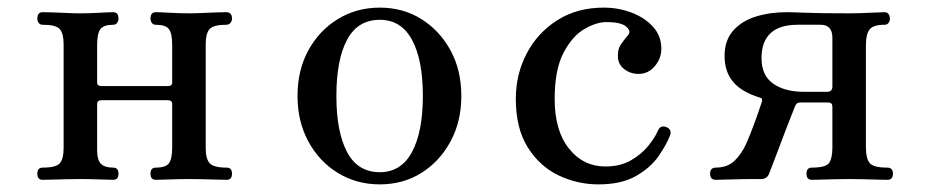

<svg xmlns="http://www.w3.org/2000/svg" viewBox="-20 -472 2449 504"><path d="M92 0Q78 0 78 -16Q78 -32 92 -32Q127 -32 137 -43.5Q147 -55 147 -83V-356Q147 -384 137 -395.5Q127 -407 92 -407Q85 -407 81.5 -412Q78 -417 78 -423Q78 -440 92 -440Q99 -440 116.5 -439.5Q134 -439 154 -438Q174 -437 190 -437Q215 -437 241 -438.5Q267 -440 277 -440Q291 -440 291 -423Q291 -417 287.5 -412Q284 -407 277 -407Q252 -407 243.5 -395.5Q235 -384 235 -354V-255Q235 -246 247 -246H420Q432 -246 432 -255V-354Q432 -384 423.5 -395.5Q415 -407 389 -407Q382 -407 378.5 -412Q375 -417 375 -423Q375 -440 389 -440Q400 -440 426 -438.5Q452 -437 477 -437Q493 -437 513 -438Q533 -439 550.5 -439.5Q568 -440 574 -440Q589 -440 589 -423Q589 -417 585 -412Q581 -407 574 -407Q540 -407 530 -395.5Q520 -384 520 -356V-83Q520 -55 530.5 -43.5Q541 -32 575 -32Q589 -32 589 -16Q589 0 575 0Q569 0 551.5 -0.5Q534 -1 513.5 -1.5Q493 -2 477 -2Q452 -2 426 -1Q400 0 389 0Q375 0 375 -16Q375 -32 389 -32Q415 -32 423.5 -43.5Q432 -55 432 -85V-199Q432 -209 420 -209H247Q235 -209 235 -199V-77Q235 -52 245 -42Q255 -32 277 -32Q291 -32 291 -16Q291 0 277 0Q267 0 241 -1Q215 -2 190 -2Q174 -2 154 -1.5Q134 -1 116.5 -0.5Q99 0 92 0Z M977 12Q916 12 867 -18Q818 -48 789.5 -100.5Q761 -153 761 -220Q761 -288 789.5 -340Q818 -392 867 -422Q916 -452 977 -452Q1038 -452 1086 -422Q1134 -392 1162.5 -340Q1191 -288 1191 -220Q1191 -153 1162.5 -100.5Q1134 -48 1086 -18Q1038 12 977 12ZM977 -20Q1033 -20 1061.5 -73Q1090 -126 1090 -220Q1090 -315 1061.5 -367.5Q1033 -420 977 -420Q919 -420 891 -367.5Q863 -315 863 -220Q863 -126 891 -73Q919 -20 977 -20Z M1551 12Q1496 12 1446.5 -11.5Q1397 -35 1365.5 -85Q1334 -135 1334 -212Q1334 -277 1362.5 -331.5Q1391 -386 1443 -419Q1495 -452 1565 -452Q1603 -452 1637.5 -439Q1672 -426 1694 -402Q1716 -378 1716 -344Q1716 -319 1699 -298.5Q1682 -278 1656 -278Q1634 -278 1617.5 -291.5Q1601 -305 1602 -327Q1602 -344 1609.5 -355Q1617 -366 1628 -379Q1638 -389 1624.5 -401.5Q1611 -414 1572 -414Q1545 -414 1513.5 -395.5Q1482 -377 1459 -333Q1436 -289 1436 -212Q1436 -129 1473.5 -82Q1511 -35 1569 -35Q1608 -35 1636 -51Q1664 -67 1682 -89.5Q1700 -112 1707 -129Q1714 -145 1730 -138Q1744 -132 1739 -117Q1730 -93 1709 -62.5Q1688 -32 1649.5 -10Q1611 12 1551 12Z M1859 0Q1844 0 1844 -16Q1844 -32 1859 -32Q1883 -32 1900 -43.5Q1917 -55 1933 -83Q1939 -94 1949 -119Q1959 -144 1967.5 -168.5Q1976 -193 1979 -202Q1983 -213 1977 -215Q1927 -230 1904.5 -257Q1882 -284 1882 -325Q1882 -366 1904.5 -391.5Q1927 -417 1964 -428.5Q2001 -440 2045 -440Q2059 -440 2096 -438.5Q2133 -437 2209 -437Q2234 -437 2263 -438.5Q2292 -440 2302 -440Q2309 -440 2312.5 -435Q2316 -430 2316 -423Q2316 -417 2312.5 -412Q2309 -407 2302 -407Q2272 -407 2262.5 -394.5Q2253 -382 2253 -354V-85Q2253 -57 2262.5 -44.5Q2272 -32 2309 -32Q2324 -32 2324 -16Q2324 0 2309 0Q2302 0 2284.5 -0.5Q2267 -1 2246 -1.5Q2225 -2 2209 -2Q2193 -2 2172.5 -1.5Q2152 -1 2135 -0.5Q2118 0 2111 0Q2097 0 2097 -16Q2097 -32 2111 -32Q2148 -32 2156.5 -44.5Q2165 -57 2165 -85V-192Q2165 -203 2154 -203H2082Q2075 -203 2072 -200.5Q2069 -198 2067 -193Q2065 -188 2057.5 -169Q2050 -150 2040.5 -125.5Q2031 -101 2022 -76.5Q2013 -52 2006 -34.5Q1999 -17 1998 -14Q1992 -2 1978 -2H1956Q1931 -2 1900.5 -1Q1870 0 1859 0ZM2090 -231H2151Q2165 -231 2165 -245V-373Q2165 -407 2134 -407H2074Q1979 -407 1979 -319Q1979 -274 2009.5 -252.5Q2040 -231 2090 -231Z"/></svg>

Font: Zen Old Mincho Medium
Style: Regular
Weight: 500
Designer: Yoshimichi Ohira
Foundry: Positype
Version: Version 1.500